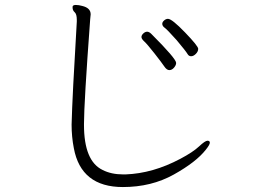

<svg xmlns="http://www.w3.org/2000/svg" viewBox="-20 -736 1040 775"><path d="M346 -678 344 -658Q319 -319 319 -236V-232Q319 -86 394 -50Q429 -32 477 -32H487Q597 -36 708 -95Q759 -122 783.5 -145Q808 -168 817.5 -168Q827 -168 827 -160Q827 -152 811 -132Q772 -82 681.5 -31.5Q591 19 476 19Q307 19 278 -138Q269 -184 269 -233Q272 -350 290 -649V-656Q290 -679 281.5 -686.5Q273 -694 273 -705V-709Q274 -716 286 -716Q298 -716 312 -712Q346 -704 346 -678ZM641 -627Q635 -633 635 -640Q635 -647 642.5 -653.5Q650 -660 658 -660Q674 -660 727 -605Q780 -550 780 -539Q780 -528 770.5 -518.5Q761 -509 751.5 -509Q742 -509 737 -518Q730 -530 693 -574Q655 -617 641 -627ZM591 -599Q691 -499 691 -482Q691 -473 682.5 -463Q674 -453 663.5 -453Q653 -453 643 -468Q633 -483 603.5 -520.5Q574 -558 562.5 -568.5Q551 -579 551 -586.5Q551 -594 558.5 -601Q566 -608 574 -608Q582 -608 591 -599Z"/></svg>

Font: LXGW WenKai Light
Style: Regular
Weight: 300
Designer: LXGW / Fontworks Inc.
Foundry: LXGW / Fontworks Inc.
Version: Version 1.501; October 10, 2024